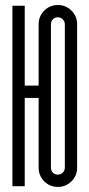

<svg xmlns="http://www.w3.org/2000/svg" viewBox="-20 -737 354 760"><path d="M77.9 -349.4V0H29.2V-714.3H77.9V-398.2H132.9V-641Q132.9 -672.6 155.1 -694.9Q177.4 -717.2 209.1 -717.2Q240.7 -717.2 263 -694.9Q285.3 -672.6 285.3 -641V-73.3Q285.3 -41.6 263 -19.4Q240.7 2.9 209.1 2.9Q177.4 2.9 155.1 -19.4Q132.9 -41.6 132.9 -73.3V-349.4ZM236.6 -641Q236.6 -652.6 228.4 -660.6Q220.3 -668.5 209.1 -668.5Q197.4 -668.5 189.5 -660.6Q181.6 -652.6 181.6 -641V-73.3Q181.6 -61.6 189.5 -53.7Q197.4 -45.8 209.1 -45.8Q220.3 -45.8 228.4 -53.7Q236.6 -61.6 236.6 -73.3Z"/></svg>

Font: Marapfhont
Style: Book
Weight: 400
Version: Version 0.15